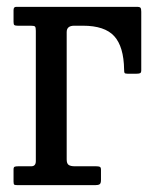

<svg xmlns="http://www.w3.org/2000/svg" viewBox="-20 -540 441 560"><path d="M70 -465H31.5Q24.5 -465 22 -466.8Q19.5 -468.5 19.5 -476V-510.5Q19.5 -520 27 -520H380Q388 -520 390 -517Q392 -514 392 -505.5V-335Q392 -328 388.5 -326.5Q385 -325 378 -325H352Q344.5 -325 343.2 -327.5Q342 -330 342 -337Q341 -404 313.2 -434.5Q285.5 -465 222 -465H196.5Q174.5 -465 174.5 -446.5V-75Q174.5 -63 180.2 -59Q186 -55 198.5 -55H260.5Q267.5 -55 271 -53.5Q274.5 -52 274.5 -45V-15Q274.5 -5.5 270.8 -2.8Q267 0 258 0H32Q24.5 0 22 -1.2Q19.5 -2.5 19.5 -10V-46Q19.5 -52.5 23 -53.8Q26.5 -55 33 -55H71Q84.5 -55 84.5 -70V-450Q84.5 -460 82.2 -462.5Q80 -465 70 -465Z"/></svg>

Font: Besley* Narrow
Style: Regular
Weight: 400
Width: 4
Designer: Owen Earl
Foundry: indestructible type*
Version: Version 3.000; ttfautohint (v1.8.3)